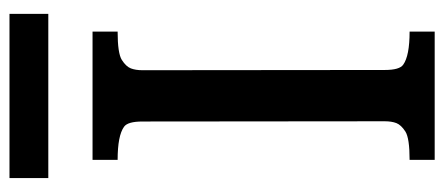

<svg xmlns="http://www.w3.org/2000/svg" viewBox="-290 -660 950 411"><g transform="rotate(-90 185.5 -455.0)"><path d="M9.3 0ZM48.3 -53.7Q94.7 -53.7 108.9 -62.7Q123 -71.8 127 -82Q130.9 -92.3 130.9 -106.9L130.4 -625.5Q130.4 -657.2 119.1 -665Q100.1 -678.7 48.3 -678.7V-732.4H322.8V-678.7Q276.4 -678.7 262.2 -669.7Q248 -660.6 244.1 -650.4Q240.2 -640.1 240.2 -625.5L240.7 -106.9Q240.7 -75.2 252 -67.4Q271 -53.7 322.8 -53.7V0H48.3ZM9.3 -827.1V-910.2H360.8V-827.1Z"/></g></svg>

Font: Arbutus Slab
Style: Regular
Weight: 400
Version: Version 1.002; ttfautohint (v0.92) -l 10 -r 16 -G 200 -x 7 -